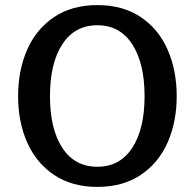

<svg xmlns="http://www.w3.org/2000/svg" viewBox="-20 -719 764 753"><path d="M51 -342Q51 -443 86.5 -524Q122 -605 192 -652Q262 -699 362 -699Q462 -699 532 -652Q602 -605 637.5 -524Q673 -443 673 -342Q673 -241 637.5 -160.5Q602 -80 532 -33Q462 14 362 14Q262 14 192 -33Q122 -80 86.5 -160.5Q51 -241 51 -342ZM547 -342Q547 -471 498.5 -545.5Q450 -620 362 -620Q273 -620 224.5 -545.5Q176 -471 176 -342Q176 -213 224.5 -139Q273 -65 362 -65Q450 -65 498.5 -139Q547 -213 547 -342Z"/></svg>

Font: Maitree Semibold
Style: Regular
Weight: 600
Designer: CadsonDemak Team
Foundry: CadsonDemak
Version: Version 1.010